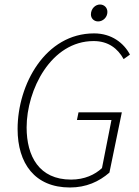

<svg xmlns="http://www.w3.org/2000/svg" viewBox="-20 -819 614 851"><path d="M290 12C362 12 419 -14 465 -54L520 -321H328L321 -287H474L432 -74C401 -45 355 -23 295 -23C153 -23 98 -127 98 -254C98 -421 206 -637 395 -637C460 -637 502 -604 528 -557L556 -577C529 -628 475 -671 397 -671C181 -671 58 -445 58 -247C58 -95 134 12 290 12ZM415 -724C436 -724 456 -742 456 -766C456 -786 441 -799 423 -799C403 -799 383 -781 383 -755C383 -737 397 -724 415 -724Z"/></svg>

Font: Source Sans Pro Light
Style: Italic
Weight: 300
Italic angle: -11°
Designer: Paul D. Hunt
Foundry: Adobe Systems Incorporated
Version: Version 3.006;hotconv 1.0.111;makeotfexe 2.5.65597